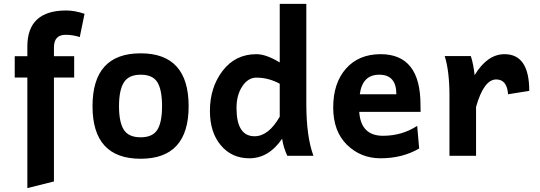

<svg xmlns="http://www.w3.org/2000/svg" viewBox="-20 -801 2777 987"><path d="M120.6 166V-402.3H55.7V-512.2H120.6V-562Q120.6 -747.1 320.3 -747.1Q364.7 -747.1 414.6 -730L390.1 -610.4Q355 -622.1 317.4 -622.1Q257.3 -622.1 257.3 -557.1V-512.2H361.3V-402.3H257.3V131.8Z M703.1 15.1Q455.6 15.1 455.6 -254.9Q455.6 -526.9 703.1 -526.9Q949.7 -526.9 949.7 -254.9Q949.7 15.1 703.1 15.1ZM703.1 -95.2Q764.2 -95.2 788.6 -133.5Q813 -171.9 813 -254.9Q813 -339.4 789.1 -378.2Q765.1 -417 703.1 -417Q641.6 -417 616.7 -377.2Q591.8 -337.4 591.8 -254.9Q591.8 -172.9 616.5 -134Q641.1 -95.2 703.1 -95.2Z M1288.6 -100.6Q1360.4 -100.6 1418 -201.2V-370.6Q1360.4 -401.9 1298.3 -401.9Q1254.9 -401.9 1225.3 -356.9Q1195.8 -312 1195.8 -246.1Q1195.8 -100.6 1288.6 -100.6ZM1261.7 12.7Q1171.4 12.7 1115.2 -54Q1059.1 -120.6 1059.1 -231Q1059.1 -351.6 1124.5 -437Q1189.9 -522.5 1298.3 -522.5Q1348.1 -522.5 1418 -480V-781.2H1554.7V-266.1Q1554.7 -99.1 1591.3 0H1457Q1437 -42 1430.2 -87.9Q1361.8 12.7 1261.7 12.7Z M1936.5 12.7Q1834.5 12.7 1763.7 -56.6Q1692.9 -126 1692.9 -248.5Q1692.9 -374 1758.5 -448.2Q1824.2 -522.5 1936.5 -522.5Q2141.6 -522.5 2141.6 -262.7L2142.1 -226.1H1826.7Q1835 -103 1948.7 -103Q2046.4 -103 2124.5 -153.8L2134.8 -37.6Q2048.3 12.7 1936.5 12.7ZM2017.6 -316.4Q2017.6 -417 1929.7 -417Q1842.8 -417 1829.6 -316.4Z M2427.2 0H2290.5V-309.1Q2290.5 -435.5 2266.1 -512.7H2400.4Q2413.6 -472.2 2419.9 -414.6Q2484.9 -522.5 2573.7 -522.5Q2700.7 -522.5 2700.7 -334L2591.8 -316.4Q2586.4 -392.6 2530.8 -392.6Q2467.3 -392.6 2427.2 -251.5Z"/></svg>

Font: Cadman
Style: Bold
Weight: 700
Designer: Paul James MIller
Foundry: High-Logic / Made with FontCreator
Version: Version 2.114;March 28, 2021;FontCreator 13.0.0.2683 64-bit